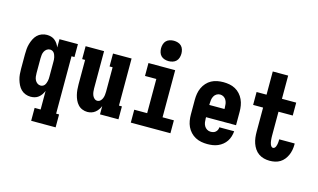

<svg xmlns="http://www.w3.org/2000/svg" viewBox="-108 -1101 2716 1638"><g transform="rotate(15 1250.0 -282.5)"><path d="M250 205V91H303V-73Q296 -56 285.5 -40.5Q275 -25 260.5 -13.5Q246 -2 228 3Q210 8 191 8Q168 8 145.5 -0.5Q123 -9 106.5 -25.5Q90 -42 79.5 -63.5Q69 -85 62.5 -107.5Q56 -130 54 -153.5Q52 -177 52 -200V-330Q52 -353 54 -376.5Q56 -400 62.5 -422.5Q69 -445 79.5 -466.5Q90 -488 106.5 -504.5Q123 -521 145.5 -529.5Q168 -538 191 -538Q210 -538 228 -533Q246 -528 260.5 -516.5Q275 -505 285.5 -489.5Q296 -474 303 -457V-530H466V-416H440V91H466V205ZM249 -106Q259 -106 268.5 -110.5Q278 -115 284 -123Q290 -131 293.5 -140.5Q297 -150 299.5 -160Q302 -170 302.5 -180Q303 -190 303 -200V-330Q303 -340 302.5 -350Q302 -360 299.5 -370Q297 -380 293.5 -389.5Q290 -399 284 -407Q278 -415 268.5 -419.5Q259 -424 249 -424Q233 -424 220 -414.5Q207 -405 200 -391Q193 -377 191 -361.5Q189 -346 189 -330V-200Q189 -184 191 -168.5Q193 -153 200 -139Q207 -125 220 -115.5Q233 -106 249 -106Z M692 8Q669 8 647 -1Q625 -10 609.5 -27Q594 -44 584.5 -65Q575 -86 569.5 -108.5Q564 -131 562 -154Q560 -177 560 -200V-416H534V-530H697V-200Q697 -185 699 -170Q701 -155 706.5 -141Q712 -127 723.5 -116.5Q735 -106 750 -106Q765 -106 776.5 -116.5Q788 -127 793.5 -141Q799 -155 801 -170Q803 -185 803 -200V-416H776V-530H940V-114H966V0H803V-73Q796 -56 785.5 -41Q775 -26 760.5 -14.5Q746 -3 728 2.5Q710 8 692 8Z M1075 0V-114H1189V-416H1089V-530H1325V-114H1425V0ZM1250 -590Q1232 -590 1214 -595.5Q1196 -601 1183.5 -613.5Q1171 -626 1165.5 -644Q1160 -662 1160 -680Q1160 -698 1165.5 -716Q1171 -734 1183.5 -746.5Q1196 -759 1214 -764.5Q1232 -770 1250 -770Q1268 -770 1286 -764.5Q1304 -759 1316.5 -746.5Q1329 -734 1334.5 -716Q1340 -698 1340 -680Q1340 -662 1334.5 -644Q1329 -626 1316.5 -613.5Q1304 -601 1286 -595.5Q1268 -590 1250 -590Z M1752 8Q1725 8 1698 3Q1671 -2 1646.5 -15Q1622 -28 1603 -48.5Q1584 -69 1572.5 -93.5Q1561 -118 1556.5 -145.5Q1552 -173 1552 -200V-330Q1552 -357 1556.5 -384Q1561 -411 1572.5 -436Q1584 -461 1602.5 -481.5Q1621 -502 1645 -515Q1669 -528 1696 -533Q1723 -538 1750 -538Q1777 -538 1804 -533Q1831 -528 1855 -515Q1879 -502 1897.5 -481.5Q1916 -461 1927.5 -436Q1939 -411 1943.5 -384Q1948 -357 1948 -330V-211H1683V-200Q1683 -183 1685.5 -166Q1688 -149 1696.5 -134Q1705 -119 1720 -110Q1735 -101 1752 -101Q1764 -101 1775.5 -104Q1787 -107 1796 -115Q1805 -123 1810 -134Q1815 -145 1815 -157H1946Q1944 -133 1937 -110Q1930 -87 1917 -67.5Q1904 -48 1885.5 -33Q1867 -18 1845 -8.5Q1823 1 1799.5 4.5Q1776 8 1752 8ZM1817 -319V-330Q1817 -347 1814.5 -364Q1812 -381 1804 -396Q1796 -411 1781.5 -420Q1767 -429 1750 -429Q1733 -429 1718.5 -420Q1704 -411 1696 -396Q1688 -381 1685.5 -364Q1683 -347 1683 -330V-319Z M2302 8Q2276 8 2251 1.5Q2226 -5 2205 -19.5Q2184 -34 2169.5 -55.5Q2155 -77 2146.5 -101.5Q2138 -126 2135 -151.5Q2132 -177 2132 -203V-416H2044V-530H2132V-735H2268V-530H2394V-416H2268V-203Q2268 -194 2268.5 -184.5Q2269 -175 2270 -166Q2271 -157 2272.5 -148Q2274 -139 2277.5 -130Q2281 -121 2287 -113.5Q2293 -106 2302 -106Q2310 -106 2316 -111.5Q2322 -117 2325 -124.5Q2328 -132 2330 -139.5Q2332 -147 2333 -154.5Q2334 -162 2334.5 -170Q2335 -178 2335 -186Q2335 -187 2335 -188Q2335 -189 2335 -190H2471Q2472 -188 2472 -185Q2472 -182 2472 -180Q2472 -156 2467.5 -132Q2463 -108 2453.5 -86.5Q2444 -65 2429 -46Q2414 -27 2393.5 -14.5Q2373 -2 2349.5 3Q2326 8 2302 8Z"/></g></svg>

Font: Iosevka Slab Heavy
Style: Regular
Weight: 900
Monospace: yes
Designer: Belleve Invis
Foundry: Belleve Invis
Version: Version 11.1.0; ttfautohint (v1.8.3)